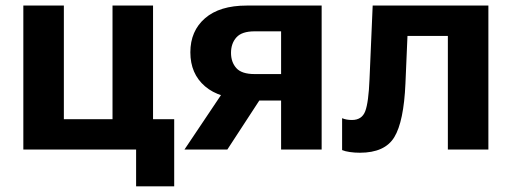

<svg xmlns="http://www.w3.org/2000/svg" viewBox="-20 -535 1832 687"><path d="M467 131.8H603.3V-108.6H527.6V-515.1H382.6V-108.6H208.5V-515.1H63.5V0H467Z M793.5 0 926.3 -203.6 782.2 -211.9 640.1 0ZM985.8 0H1130.9V-515.1H862.8Q765.9 -515.1 713.5 -469.6Q661.1 -424.1 661.1 -347.9Q661.1 -271.2 713.5 -226.2Q765.9 -181.2 862.8 -181.2L891.1 -175.3H985.8ZM891.1 -270Q844.7 -270 825.7 -291.3Q806.6 -312.5 806.6 -345.9Q806.6 -379.6 825.9 -401.2Q845.2 -422.9 891.1 -422.9H985.8V-270Z M1438 -406.5H1582.5V0H1727.5V-515.1H1313.5L1302.2 -252Q1298.8 -168.5 1286.9 -137.1Q1274.9 -105.7 1239.5 -105.7Q1229.2 -105.7 1220.8 -107.2Q1212.4 -108.6 1204.1 -112.1V2Q1214.8 6.6 1231.8 9Q1248.8 11.5 1267.6 11.5Q1357.2 11.5 1391 -44.4Q1424.8 -100.3 1430.7 -235.8Z"/></svg>

Font: Roboto Flex
Style: Regular
Weight: 400
Designer: Berlow after Robertson
Foundry: Google
Version: Version 3.200;gftools[0.9.32]